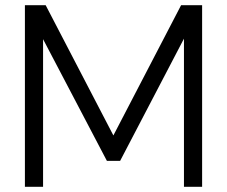

<svg xmlns="http://www.w3.org/2000/svg" viewBox="-20 -720 875 740"><path d="M76 0V-700H156L417 -198L678 -700H759V0H689V-571L443 -100H392L146 -569V0Z"/></svg>

Font: DM Sans 24pt Light
Style: Regular
Weight: 300
Designer: Colophon Foundry, Jonny Pinhorn
Foundry: Colophon Foundry
Version: Version 4.004;gftools[0.9.30]